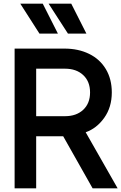

<svg xmlns="http://www.w3.org/2000/svg" viewBox="-20 -1021 664 1051"><path d="M60 -755H333Q409 -755 468 -726Q527 -697 559.5 -642.5Q592 -588 592 -515Q592 -434 550.5 -376Q509 -318 449 -297L624 10H487L326 -275H178V10H60ZM336 -385Q398 -385 435.5 -420Q473 -455 473 -515Q473 -575 435.5 -610Q398 -645 336 -645H178V-385ZM246 -1001H370L453 -837H352ZM214 -1001 297 -837H196L91 -1001Z"/></svg>

Font: BLUETTI 2.0 Medium
Style: Italic
Weight: 500
Designer: Stijn de Vries
Foundry: tokotype
Version: Version 2.005;October 31, 2023;FontCreator 14.0.0.2814 64-bi